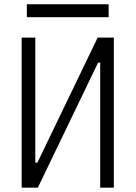

<svg xmlns="http://www.w3.org/2000/svg" viewBox="-20 -867 626 887"><path d="M80.1 0H154.8L433.1 -577.6H442.9V0H505.9V-693.4H431.2L152.8 -115.7H143.1V-693.4H80.1ZM104 -787.6H481.9V-847.2H104Z"/></svg>

Font: Cascadia Code PL Light
Style: Regular
Weight: 300
Monospace: yes
Designer: Aaron Bell
Foundry: Saja Typeworks
Version: Version 2404.023